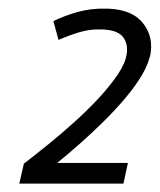

<svg xmlns="http://www.w3.org/2000/svg" viewBox="-20 -686 379 456"><path d="M25.8 -250 36.7 -297.3Q65 -319 97.2 -345.2Q129.3 -371.3 160.3 -399.5Q191.3 -427.7 217.1 -455.8Q242.8 -484 260.2 -509.8Q277.5 -535.7 281 -557.5H336.8Q333.2 -535 317.9 -509Q302.7 -483 279.2 -454.9Q255.7 -426.8 227.9 -399.3Q200.2 -371.8 171.3 -346.2Q142.5 -320.7 115.8 -299H283.8L273.2 -250ZM119 -591.2 106.8 -635.8Q133.5 -649 165 -657.7Q196.5 -666.3 230 -665.5L217 -616Q193.3 -616.8 169.2 -609.7Q145.2 -602.5 119 -591.2ZM279.3 -550Q286.8 -579.7 271.6 -598.7Q256.3 -617.7 209.5 -616L222.5 -665.5Q288.8 -667.2 317.9 -633Q347 -598.8 336 -550Z"/></svg>

Font: Epunda Sans Light
Style: Italic
Weight: 300
Italic angle: -12.0243°
Designer: Simon Atzbach
Foundry: typofactur
Version: Version 2.204